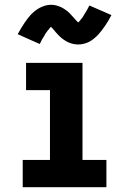

<svg xmlns="http://www.w3.org/2000/svg" viewBox="-20 -783 540 803"><path d="M75 0V-114H189V-406H89V-520H325V-114H425V0ZM307 -597Q302 -597 297 -597.5Q292 -598 287.5 -599Q283 -600 279 -601Q275 -602 270.5 -604Q266 -606 261.5 -608Q257 -610 253.5 -612.5Q250 -615 246 -617.5Q242 -620 238 -623.5Q234 -627 230.5 -630Q227 -633 224 -636.5Q221 -640 218 -643Q215 -646 212.5 -649Q210 -652 206 -657Q202 -662 198.5 -665.5Q195 -669 191.5 -672Q188 -675 188 -676V-677Q188 -677 189 -677H191Q192 -676 194 -676H198Q198 -675 196 -673.5Q194 -672 191 -669Q188 -666 187 -664.5Q186 -663 185 -661.5Q184 -660 182.5 -658.5Q181 -657 179.5 -655Q178 -653 176.5 -651Q175 -649 173.5 -647Q172 -645 170.5 -642.5Q169 -640 167.5 -637.5Q166 -635 164.5 -632Q163 -629 161 -626Q159 -623 157 -620Q155 -617 153.5 -613.5Q152 -610 150 -606.5Q148 -603 146 -599L54 -640Q61 -653 68 -664.5Q75 -676 82 -686.5Q89 -697 95.5 -705.5Q102 -714 109 -721.5Q116 -729 126 -737Q136 -745 146.5 -750.5Q157 -756 169 -759.5Q181 -763 193 -763Q198 -763 203 -762.5Q208 -762 212.5 -761Q217 -760 221 -758.5Q225 -757 229.5 -755.5Q234 -754 238.5 -751.5Q243 -749 246.5 -747Q250 -745 254 -742Q258 -739 262 -736Q266 -733 269.5 -729.5Q273 -726 276 -722.5Q279 -719 282 -716Q285 -713 287.5 -710Q290 -707 294 -702.5Q298 -698 301.5 -694.5Q305 -691 308.5 -687.5Q312 -684 312 -683H302Q302 -685 304 -686.5Q306 -688 309 -691Q312 -694 313 -695Q314 -696 315 -697.5Q316 -699 317.5 -701Q319 -703 320.5 -704.5Q322 -706 323.5 -708Q325 -710 326.5 -712.5Q328 -715 329.5 -717.5Q331 -720 332.5 -722.5Q334 -725 335.5 -727.5Q337 -730 339 -733Q341 -736 343 -739.5Q345 -743 346.5 -746Q348 -749 350 -753Q352 -757 354 -760L446 -720Q439 -706 432 -694.5Q425 -683 418 -673Q411 -663 404.5 -654.5Q398 -646 391 -638.5Q384 -631 374 -622.5Q364 -614 353.5 -608.5Q343 -603 331 -600Q319 -597 307 -597Z"/></svg>

Font: Iosevka Term Curly Heavy
Style: Regular
Weight: 900
Designer: Belleve Invis
Foundry: Belleve Invis
Version: Version 32.3.0